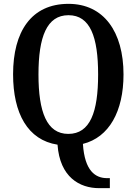

<svg xmlns="http://www.w3.org/2000/svg" viewBox="-20 -745 710 998"><path d="M495 233H551V181H537C476 181 420 144 411 3C547 -31 622 -166 622 -358C622 -580 519 -725 336 -725C142 -725 48 -580 48 -359C48 -156 124 -17 279 7C291 176 394 233 495 233ZM335 -49C223 -49 180 -163 180 -358C180 -553 223 -666 336 -666C449 -666 490 -553 490 -358C490 -163 449 -49 335 -49Z"/></svg>

Font: Noto Serif Tamil Condensed SemiBold
Style: Italic
Weight: 600
Width: 3
Italic angle: -12°
Designer: Indian Type Foundry, Tom Grace, and the Monotype Design Team
Foundry: Monotype Imaging Inc.
Version: Version 2.003